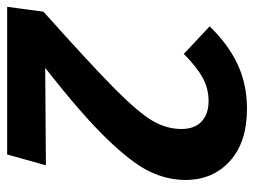

<svg xmlns="http://www.w3.org/2000/svg" viewBox="-116 -618 727 550"><g transform="rotate(90 248.0 -343.5)"><path d="M489 -511Q489 -459 465 -408.5Q441 -358 371.5 -286Q302 -214 168 -109L447 -111L416 0H-7L7 -104Q159 -240 227 -307.5Q295 -375 319 -415.5Q343 -456 343 -499Q343 -537 321.5 -557Q300 -577 263 -577Q227 -577 196 -560Q165 -543 128 -506L49 -580Q100 -633 157.5 -660Q215 -687 285 -687Q381 -687 435 -638Q489 -589 489 -511Z"/></g></svg>

Font: Fira Sans SemiBold
Style: Italic
Weight: 600
Italic angle: -8°
Designer: bBox Type GmbH & Carrois Corporate GbR & Edenspiekermann AG
Foundry: bBox Type GmbH & Carrois Corporate GbR & Edenspiekermann AG
Version: Version 4.301